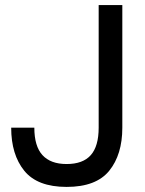

<svg xmlns="http://www.w3.org/2000/svg" viewBox="-20 -720 569 755"><path d="M242 15Q127 15 75.5 -48.5Q24 -112 24 -218H115Q115 -145 147 -110Q179 -75 242 -75Q306 -75 337 -110Q368 -145 368 -218V-700H461V-218Q461 -112 409.5 -48.5Q358 15 242 15Z"/></svg>

Font: Zen Kaku Gothic New Medium
Style: Regular
Weight: 500
Designer: Yoshimichi Ohira
Foundry: Positype
Version: Version 1.002